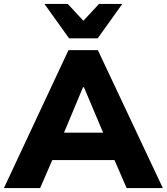

<svg xmlns="http://www.w3.org/2000/svg" viewBox="-42 -961 852 981"><path d="M-22 0 308 -705H458L790 0H605L543 -143H225L163 0ZM382 -515 285 -283H485L387 -515ZM311 -765 185 -941H304L384 -855L464 -941H583L457 -765Z"/></svg>

Font: Mulish Black
Style: Regular
Weight: 900
Designer: Vernon Adams
Foundry: Vernon Adams
Version: Version 3.603; ttfautohint (v1.8.3)